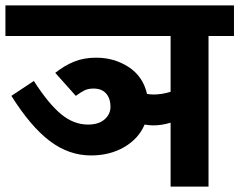

<svg xmlns="http://www.w3.org/2000/svg" viewBox="-40 -689 884 709"><path d="M824 -556H730V0H590V-236Q558 -226 526 -226Q512 -226 494 -229Q472 -177 419 -146Q366 -115 296 -115Q214 -115 143.5 -168.5Q73 -222 2 -335L85 -390Q139 -306 185.5 -267.5Q232 -229 285 -229Q324 -229 346 -248Q368 -267 368 -295Q368 -325 352 -343.5Q336 -362 305 -362Q286 -362 272.5 -355.5Q259 -349 240 -335L164 -420Q198 -447 234 -461.5Q270 -476 315 -476Q382 -476 435 -441.5Q488 -407 503 -342Q519 -340 526 -340Q558 -340 590 -350V-556H-20V-669H824Z"/></svg>

Font: Martel Sans ExtraBold
Style: Regular
Weight: 800
Designer: Dan Reynolds and Mathieu Réguer
Foundry: Dan Reynolds and Mathieu Réguer
Version: Version 1.002; ttfautohint (v1.1) -l 5 -r 5 -G 72 -x 0 -D la